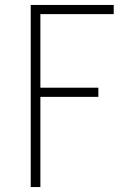

<svg xmlns="http://www.w3.org/2000/svg" viewBox="-20 -755 540 775"><path d="M104 0V-735H439V-698H143V-401H377V-364H143V0Z"/></svg>

Font: Iosevka Extralight
Style: Regular
Weight: 200
Monospace: yes
Designer: Belleve Invis
Foundry: Belleve Invis
Version: Version 32.0.1; ttfautohint (v1.8.4)